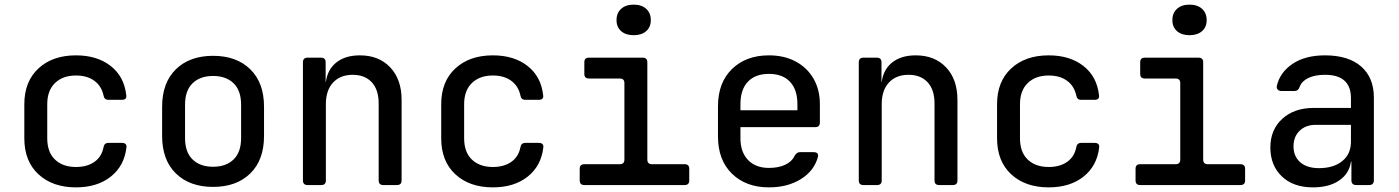

<svg xmlns="http://www.w3.org/2000/svg" viewBox="-20 -799 6040 829"><path d="M308 10Q207 10 146 -46.5Q85 -103 85 -202V-349Q85 -447 146 -503.5Q207 -560 308 -560Q399 -560 457.5 -514.5Q516 -469 525 -389Q529 -368 506 -368H448Q430 -368 427 -387Q418 -428 387 -450.5Q356 -473 308 -473Q251 -473 217.5 -440.5Q184 -408 184 -349V-202Q184 -142 217.5 -110Q251 -78 308 -78Q356 -78 387.5 -100Q419 -122 427 -163Q430 -182 448 -182H506Q528 -182 526 -163Q517 -83 458.5 -36.5Q400 10 308 10Z M900 8Q799 8 739.5 -50Q680 -108 680 -212V-338Q680 -442 739.5 -500Q799 -558 900 -558Q1001 -558 1060.5 -500Q1120 -442 1120 -338V-212Q1120 -108 1060.5 -50Q1001 8 900 8ZM900 -79Q956 -79 988.5 -110.5Q1021 -142 1021 -203V-347Q1021 -408 988.5 -439.5Q956 -471 900 -471Q844 -471 811.5 -439.5Q779 -408 779 -347V-203Q779 -142 811.5 -110.5Q844 -79 900 -79Z M1308 0Q1288 0 1288 -20V-530Q1288 -550 1308 -550H1366Q1386 -550 1386 -530V-445H1387Q1394 -499 1432.5 -529.5Q1471 -560 1534 -560Q1616 -560 1665 -508Q1714 -456 1714 -368V-20Q1714 0 1694 0H1635Q1615 0 1615 -20V-352Q1615 -412 1585 -444Q1555 -476 1503 -476Q1449 -476 1418 -442.5Q1387 -409 1387 -349V-20Q1387 0 1367 0Z M2108 10Q2007 10 1946 -46.5Q1885 -103 1885 -202V-349Q1885 -447 1946 -503.5Q2007 -560 2108 -560Q2199 -560 2257.5 -514.5Q2316 -469 2325 -389Q2329 -368 2306 -368H2248Q2230 -368 2227 -387Q2218 -428 2187 -450.5Q2156 -473 2108 -473Q2051 -473 2017.5 -440.5Q1984 -408 1984 -349V-202Q1984 -142 2017.5 -110Q2051 -78 2108 -78Q2156 -78 2187.5 -100Q2219 -122 2227 -163Q2230 -182 2248 -182H2306Q2328 -182 2326 -163Q2317 -83 2258.5 -36.5Q2200 10 2108 10Z M2503 0Q2483 0 2483 -20V-70Q2483 -90 2503 -90H2656Q2676 -90 2676 -110V-440Q2676 -460 2656 -460H2523Q2503 -460 2503 -480V-530Q2503 -550 2523 -550H2755Q2775 -550 2775 -530V-110Q2775 -90 2795 -90H2936Q2956 -90 2956 -70V-20Q2956 0 2936 0ZM2716 -647Q2682 -647 2662 -664.5Q2642 -682 2642 -712Q2642 -743 2662 -761Q2682 -779 2716 -779Q2750 -779 2770 -761Q2790 -743 2790 -712Q2790 -682 2770 -664.5Q2750 -647 2716 -647Z M3300 10Q3201 10 3140.5 -49Q3080 -108 3080 -210V-340Q3080 -442 3140.5 -501Q3201 -560 3300 -560Q3366 -560 3415.5 -533.5Q3465 -507 3492.5 -459.5Q3520 -412 3520 -349V-270Q3520 -250 3500 -250H3177V-202Q3177 -142 3210 -108Q3243 -74 3300 -74Q3341 -74 3370 -87.5Q3399 -101 3411 -126Q3420 -142 3433 -142H3493Q3515 -142 3512 -123Q3496 -62 3438.5 -26Q3381 10 3300 10ZM3177 -349V-323H3423V-349Q3423 -412 3391 -446Q3359 -480 3300 -480Q3241 -480 3209 -446Q3177 -412 3177 -349Z M3708 0Q3688 0 3688 -20V-530Q3688 -550 3708 -550H3766Q3786 -550 3786 -530V-445H3787Q3794 -499 3832.5 -529.5Q3871 -560 3934 -560Q4016 -560 4065 -508Q4114 -456 4114 -368V-20Q4114 0 4094 0H4035Q4015 0 4015 -20V-352Q4015 -412 3985 -444Q3955 -476 3903 -476Q3849 -476 3818 -442.5Q3787 -409 3787 -349V-20Q3787 0 3767 0Z M4508 10Q4407 10 4346 -46.5Q4285 -103 4285 -202V-349Q4285 -447 4346 -503.5Q4407 -560 4508 -560Q4599 -560 4657.5 -514.5Q4716 -469 4725 -389Q4729 -368 4706 -368H4648Q4630 -368 4627 -387Q4618 -428 4587 -450.5Q4556 -473 4508 -473Q4451 -473 4417.5 -440.5Q4384 -408 4384 -349V-202Q4384 -142 4417.5 -110Q4451 -78 4508 -78Q4556 -78 4587.5 -100Q4619 -122 4627 -163Q4630 -182 4648 -182H4706Q4728 -182 4726 -163Q4717 -83 4658.5 -36.5Q4600 10 4508 10Z M4903 0Q4883 0 4883 -20V-70Q4883 -90 4903 -90H5056Q5076 -90 5076 -110V-440Q5076 -460 5056 -460H4923Q4903 -460 4903 -480V-530Q4903 -550 4923 -550H5155Q5175 -550 5175 -530V-110Q5175 -90 5195 -90H5336Q5356 -90 5356 -70V-20Q5356 0 5336 0ZM5116 -647Q5082 -647 5062 -664.5Q5042 -682 5042 -712Q5042 -743 5062 -761Q5082 -779 5116 -779Q5150 -779 5170 -761Q5190 -743 5190 -712Q5190 -682 5170 -664.5Q5150 -647 5116 -647Z M5649 10Q5564 10 5514.5 -37.5Q5465 -85 5465 -162Q5465 -239 5516.5 -286Q5568 -333 5652 -333H5813V-375Q5813 -476 5701 -476Q5658 -476 5629.5 -462.5Q5601 -449 5592 -425Q5586 -406 5569 -406H5513Q5503 -406 5497 -412Q5491 -418 5493 -428Q5506 -486 5560.5 -523Q5615 -560 5701 -560Q5802 -560 5857 -512Q5912 -464 5912 -377V-21Q5912 0 5891 0H5836Q5815 0 5815 -21V-101H5813Q5806 -50 5762.5 -20Q5719 10 5649 10ZM5675 -73Q5738 -73 5775.5 -103.5Q5813 -134 5813 -187V-260H5661Q5618 -260 5591.5 -234.5Q5565 -209 5565 -167Q5565 -124 5594 -98.5Q5623 -73 5675 -73Z"/></svg>

Font: Pitagon Sans Mono Medium
Style: Regular
Weight: 500
Monospace: yes
Designer: Travis Tran
Foundry: Pitagon
Version: Version 1.001; ttfautohint (v1.8.4.7-5d5b);gftools[0.9.26]